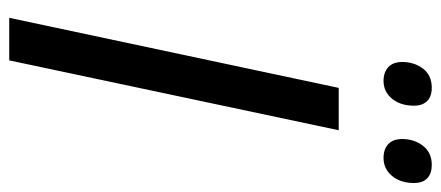

<svg xmlns="http://www.w3.org/2000/svg" viewBox="-290 -666 956 416"><g transform="rotate(90 188.0 -458.0)"><path d="M18.6 0 170.4 -713.9H262.2L110.8 0ZM322.3 -811Q303.2 -811 292.2 -821.3Q281.2 -831.5 281.2 -851.6Q281.2 -877.4 295.9 -896.5Q310.5 -915.5 337.4 -915.5Q356 -915.5 366.2 -905.8Q376.5 -896 376.5 -877Q376.5 -847.7 361.1 -829.3Q345.7 -811 322.3 -811ZM155.3 -811Q136.7 -811 125.5 -821.3Q114.3 -831.5 114.3 -851.6Q114.3 -877.4 128.7 -896.5Q143.1 -915.5 170.4 -915.5Q182.6 -915.5 191.2 -911.1Q199.7 -906.7 204.3 -898.2Q209 -889.6 209 -877Q209 -847.7 193.8 -829.3Q178.7 -811 155.3 -811Z"/></g></svg>

Font: Open Sans SemiCondensed Medium
Style: Italic
Weight: 500
Width: 4
Italic angle: -12°
Designer: Monotype Design Team
Foundry: Monotype Imaging Inc.
Version: Version 3.000